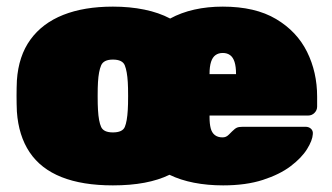

<svg xmlns="http://www.w3.org/2000/svg" viewBox="-20 -550 1003 580"><path d="M321 10Q229 10 166 -15Q103 -40 69.5 -90Q36 -140 31 -213Q30 -236 30 -260.5Q30 -285 31 -307Q36 -381 72 -430.5Q108 -480 171 -505Q234 -530 321 -530Q372 -530 416 -521Q460 -512 494 -494Q527 -512 567 -521Q607 -530 653 -530Q751 -530 814 -492.5Q877 -455 907.5 -393.5Q938 -332 938 -258V-228Q938 -217 930 -209Q922 -201 911 -201H613V-196Q613 -176 616.5 -162.5Q620 -149 629 -142Q638 -135 652 -135Q658 -135 662.5 -137Q667 -139 671.5 -143.5Q676 -148 681 -153Q690 -162 696 -164.5Q702 -167 714 -167H903Q913 -167 919.5 -161Q926 -155 925 -145Q924 -126 907.5 -99.5Q891 -73 858 -48Q825 -23 774 -6.5Q723 10 654 10Q607 10 566 2Q525 -6 492 -22Q459 -6 416.5 2Q374 10 321 10ZM321 -150Q350 -150 357 -166.5Q364 -183 366 -218Q367 -233 367 -260Q367 -287 366 -302Q364 -335 357 -352.5Q350 -370 321 -370Q293 -370 285.5 -352.5Q278 -335 276 -302Q275 -287 275 -260Q275 -233 276 -218Q278 -183 285.5 -166.5Q293 -150 321 -150ZM613 -326H693V-327Q693 -349 688.5 -363Q684 -377 675 -383.5Q666 -390 653 -390Q640 -390 631 -383.5Q622 -377 617.5 -363Q613 -349 613 -327Z"/></svg>

Font: Rubik Light Black
Style: Regular
Weight: 900
Version: Version 2.104